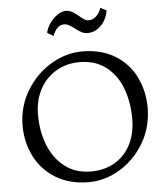

<svg xmlns="http://www.w3.org/2000/svg" viewBox="-64 -1063 982 1130"><g transform="rotate(-5 426.5 -498.0)"><path d="M701.5 -338.5Q701.5 -438.8 670.9 -520Q640.2 -601.2 577.2 -649.9Q514.2 -698.5 420.5 -698.5Q344 -698.5 282.4 -662.4Q220.8 -626.2 185.9 -560.9Q151 -495.5 151 -411.5Q151 -312 183.4 -230.5Q215.8 -149 279.5 -100.2Q343.2 -51.5 434.2 -51.5Q513.8 -51.5 574.5 -87.4Q635.2 -123.2 668.4 -188.5Q701.5 -253.8 701.5 -338.5ZM55 -354Q55 -466.5 111.2 -559.9Q167.5 -653.2 257 -706.6Q346.5 -760 440.8 -760Q554.5 -760 634.9 -711Q715.2 -662 756.4 -578.9Q797.5 -495.8 797.5 -396Q797.5 -283 742.8 -189.8Q688 -96.5 599.5 -43.2Q511 10 415 10Q303.2 10 221.9 -39.1Q140.5 -88.2 97.8 -171.5Q55 -254.8 55 -354ZM410.8 -899Q391.8 -913 377.8 -920.5Q363.8 -928 349.8 -928Q326.8 -928 309.2 -910Q291.8 -892 282.8 -865L246.8 -887Q251.8 -914 271.2 -942Q290.8 -970 316.8 -988Q342.8 -1006 366.8 -1006Q387.8 -1006 404.2 -996.5Q420.8 -987 443.8 -968Q461.8 -953 472.8 -946Q483.8 -939 495.8 -939Q521.8 -939 542.2 -958.5Q562.8 -978 570.8 -1006L606.8 -988Q598.8 -937 564.8 -901Q530.8 -865 483.8 -865Q464.8 -865 448.2 -873.5Q431.8 -882 410.8 -899Z"/></g></svg>

Font: TMT Limkin
Style: Regular
Weight: 400
Designer: Gabriel Drozdov
Version: Version 1.000;Glyphs 3.1.2 (3151)